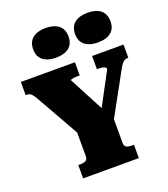

<svg xmlns="http://www.w3.org/2000/svg" viewBox="-171 -1098 1067 1218"><g transform="rotate(-20 362.5 -489.0)"><path d="M242 -305 256 -261 78 -576Q68 -593 60 -603Q52 -613 43 -617Q34 -621 21 -621H16V-710H381V-621H368Q351 -621 340 -619.5Q329 -618 324 -616Q319 -614 319 -610L467 -329L405 -312L559 -600Q559 -607 553 -611.5Q547 -616 535.5 -618.5Q524 -621 506 -621H497V-710H709V-621H704Q692 -621 682.5 -616Q673 -611 664.5 -599.5Q656 -588 645 -568L473 -255L490 -305V-126Q490 -104 503.5 -97Q517 -90 537 -90H554V0H178V-90H194Q214 -90 228 -97Q242 -104 242 -126ZM399 -877Q399 -829 367.5 -803.5Q336 -778 279 -778Q224 -778 192 -803Q160 -828 160 -877Q160 -927 192 -952.5Q224 -978 279 -978Q336 -978 367.5 -952.5Q399 -927 399 -877ZM682 -877Q682 -829 651 -803.5Q620 -778 562 -778Q507 -778 475 -803Q443 -828 443 -877Q443 -927 475 -952.5Q507 -978 562 -978Q620 -978 651 -952.5Q682 -927 682 -877Z"/></g></svg>

Font: Roboto Serif 20pt Black
Style: Regular
Weight: 900
Version: Version 1.008